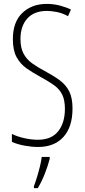

<svg xmlns="http://www.w3.org/2000/svg" viewBox="-20 -744 434 985"><path d="M352 -187Q352 -93 305.5 -41.5Q259 10 175 10Q144 10 107.5 3.5Q71 -3 41 -16V-57Q69 -43 105.5 -35Q142 -27 174 -27Q244 -27 278.5 -70.5Q313 -114 313 -186Q313 -230 299.5 -258Q286 -286 258.5 -306Q231 -326 187 -350Q148 -371 116 -393.5Q84 -416 65 -451Q46 -486 46 -543Q46 -631 94.5 -677.5Q143 -724 220 -724Q256 -724 289 -715Q322 -706 344 -695L329 -661Q300 -677 271 -682.5Q242 -688 221 -688Q155 -688 120 -649Q85 -610 85 -544Q85 -498 101 -468.5Q117 -439 145 -419Q173 -399 209 -380Q254 -356 286 -332.5Q318 -309 335 -275.5Q352 -242 352 -187ZM235 71Q226 106 210 147Q194 188 174 221H154V211Q161 193 169.5 165.5Q178 138 185 109.5Q192 81 194 61H235Z"/></svg>

Font: Noto Sans Khmer UI ExtraCondensed ExtraLight
Style: Regular
Weight: 200
Width: 2
Designer: Danh Hong and the Monotype Design Team
Foundry: Monotype Imaging Inc.
Version: Version 2.002; ttfautohint (v1.8.4.7-5d5b)